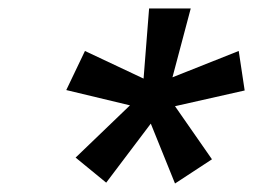

<svg xmlns="http://www.w3.org/2000/svg" viewBox="-20 -720 614 452"><path d="M331 -700 318 -535 180 -600 136 -508 286 -472 158 -349 230 -290 335 -429 392 -288 479 -345 392 -470 556 -507 542 -600 386 -538 429 -700Z"/></svg>

Font: Jost* 500 Medium Italic
Style: Italic
Weight: 500
Italic angle: -10°
Version: Version 3.200; ttfautohint (v0.97) -l 8 -r 50 -G 200 -x 14 -